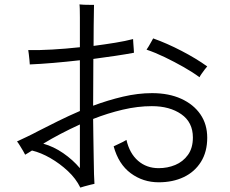

<svg xmlns="http://www.w3.org/2000/svg" viewBox="-20 -822 1040 870"><path d="M344 28Q324 -13 287.5 -47Q251 -81 208.5 -105.5Q166 -130 125 -140Q118 -135 110 -130.5Q102 -126 94 -121Q92 -126 84.5 -138.5Q77 -151 69 -164Q61 -177 57 -181Q78 -191 102.5 -202.5Q127 -214 155 -229Q196 -250 243.5 -273.5Q291 -297 342 -319V-549Q281 -542 222 -537Q163 -532 115 -530Q115 -536 113.5 -549.5Q112 -563 110.5 -577Q109 -591 108 -595Q155 -594 216.5 -597.5Q278 -601 342 -608V-667Q342 -680 342 -701Q342 -722 342 -744Q342 -766 341.5 -782Q341 -798 340 -802Q347 -801 361 -800.5Q375 -800 388.5 -800Q402 -800 406 -800Q406 -797 405.5 -771Q405 -745 404.5 -704Q404 -663 404 -614Q457 -621 503 -628.5Q549 -636 583 -645Q583 -641 584 -627.5Q585 -614 586 -600.5Q587 -587 587 -583Q550 -576 503 -569Q456 -562 403 -555Q403 -499 402.5 -443Q402 -387 402 -343Q469 -368 537 -384Q605 -400 669 -400Q745 -400 801 -374.5Q857 -349 888 -304Q919 -259 919 -198Q919 -134 890.5 -88.5Q862 -43 812.5 -19.5Q763 4 699 4Q628 4 572.5 -37Q517 -78 495 -159Q501 -162 513 -167.5Q525 -173 537 -179Q549 -185 553 -188Q567 -127 605.5 -93.5Q644 -60 699 -60Q739 -60 774 -74.5Q809 -89 831.5 -120Q854 -151 854 -199Q854 -268 801.5 -304.5Q749 -341 668 -341Q604 -341 536 -325Q468 -309 402 -283Q402 -251 403 -205Q404 -159 404.5 -112.5Q405 -66 406 -32Q407 2 408 11Q402 12 388.5 15.5Q375 19 362 22.5Q349 26 344 28ZM884 -472Q853 -495 811.5 -518.5Q770 -542 726.5 -563Q683 -584 644 -597Q648 -602 654 -612.5Q660 -623 666 -633.5Q672 -644 674 -648Q736 -626 802.5 -591.5Q869 -557 919 -521Q915 -517 907.5 -507Q900 -497 893 -487Q886 -477 884 -472ZM342 -60V-258Q250 -216 176 -171Q223 -158 266.5 -128Q310 -98 342 -60Z"/></svg>

Font: Zen Kaku Gothic Antique
Style: Regular
Weight: 400
Designer: Yoshimichi Ohira
Foundry: Positype
Version: Version 1.001